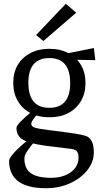

<svg xmlns="http://www.w3.org/2000/svg" viewBox="-20 -760 555 1015"><path d="M223 235Q28 235 28 90Q28 76 57 44.5Q86 13 130 -21L167 -17Q143 12 130.5 29.5Q118 47 113.5 57.5Q109 68 109 79Q109 131 143 155.5Q177 180 250 180Q313 180 354 150.5Q395 121 395 73Q395 50 386.5 40Q378 30 355 27L225 11Q198 7 179 3.5Q160 0 130 -9Q96 -20 81.5 -38Q67 -56 67 -84Q67 -104 152 -174L185 -163Q163 -141 154 -126.5Q145 -112 145 -107Q145 -92 163.5 -85.5Q182 -79 240 -72Q271 -68 308 -63.5Q345 -59 378.5 -53.5Q412 -48 432 -42Q476 -28 476 45Q476 97 441.5 140Q407 183 350 209Q293 235 223 235ZM241 -140Q183 -140 140 -163Q97 -186 73.5 -227Q50 -268 50 -322Q50 -377 74 -417Q98 -457 141 -479.5Q184 -502 241 -502Q299 -502 342 -479Q385 -456 408.5 -415.5Q432 -375 432 -321Q432 -267 408 -226Q384 -185 341.5 -162.5Q299 -140 241 -140ZM241 -190Q351 -190 351 -321Q351 -453 241 -453Q130 -453 130 -322Q130 -190 241 -190ZM484 -442 379 -444 317 -474 476 -506ZM209 -543 171 -575 328 -740 383 -693Z"/></svg>

Font: Andada Pro
Style: Regular
Weight: 400
Designer: Carolina Giovagnoli
Foundry: Huerta Tipografica
Version: Version 3.003